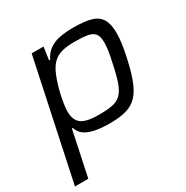

<svg xmlns="http://www.w3.org/2000/svg" viewBox="-164 -657 968 997"><g transform="rotate(-30 320.0 -158.5)"><path d="M3 201 154 -510H225L214 -433H220Q239 -470 267 -488Q295 -506 330.5 -512Q366 -518 409 -518Q475 -518 514 -506.5Q553 -495 571 -465Q589 -435 589 -382Q589 -357 585 -324.5Q581 -292 572 -251Q556 -174 537 -123.5Q518 -73 491.5 -44Q465 -15 425 -3.5Q385 8 326 8Q277 8 239.5 1Q202 -6 178 -22.5Q154 -39 145 -68H140L83 201ZM297 -59Q348 -59 380 -65.5Q412 -72 431.5 -92Q451 -112 465 -151Q479 -190 492 -255Q501 -293 505 -321.5Q509 -350 509 -371Q509 -406 496.5 -423Q484 -440 455 -445.5Q426 -451 377 -451Q335 -451 307 -444.5Q279 -438 260 -424Q241 -410 227 -388Q217 -373 208 -350.5Q199 -328 191 -302Q183 -276 177 -249Q171 -222 167.5 -197.5Q164 -173 164 -154Q164 -102 194.5 -80.5Q225 -59 297 -59Z"/></g></svg>

Font: Saira SemiExpanded
Style: Italic
Weight: 400
Width: 6
Italic angle: -12°
Designer: Hector Gatti with collaboration of the Omnibus-Type team
Foundry: Omnibus-Type
Version: Version 1.101